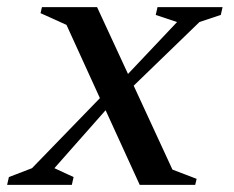

<svg xmlns="http://www.w3.org/2000/svg" viewBox="-74 -520 657 540"><path d="M-54 0 -49 -22 16 -47 207 -244 113 -450 40 -483 44 -500H199L286 -312L424 -458L364 -478L369 -500H552L547 -478L487 -458L302 -279L411 -43L479 -17L475 0H319L223 -210L79 -47L133 -22L128 0Z"/></svg>

Font: Wittgenstein-Italic Regular
Style: Italic
Weight: 400
Italic angle: -11°
Designer: Jörg Drees
Foundry: Jörg Drees
Version: Version 1.000; ttfautohint (v1.8.4.7-5d5b)